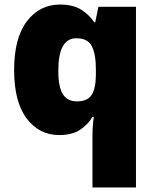

<svg xmlns="http://www.w3.org/2000/svg" viewBox="-20 -583 683 843"><path d="M386 11Q386 -30 392 -70H386Q367 -37 332 -13.5Q297 10 240 10Q152 10 97 -63Q42 -136 42 -276Q42 -416 98 -489.5Q154 -563 243 -563Q301 -563 336.5 -540.5Q372 -518 394 -485H398L412 -553H577V240H386ZM318 -138Q365 -138 383 -167.5Q401 -197 401 -256V-279Q401 -344 383.5 -379.5Q366 -415 315 -415Q236 -415 236 -273Q236 -201 256 -169.5Q276 -138 318 -138Z"/></svg>

Font: Noto Sans Thaana Black
Style: Regular
Weight: 900
Designer: David Williams
Foundry: Google Inc.
Version: Version 3.001; ttfautohint (v1.8.4.7-5d5b)